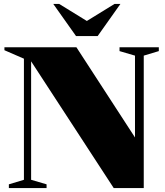

<svg xmlns="http://www.w3.org/2000/svg" viewBox="-20 -955 840 975"><path d="M101.5 -42V-657L2.5 -700V-715H368L665.5 -257V-672.5L587 -695.5V-715H786.5V-695.5L710 -672.5V0H557.5L138 -643.5V-42L216.5 -19V0H25V-19ZM591.5 -935 476 -772H366L250.5 -935H280.5L421 -848.5L561.5 -935Z"/></svg>

Font: Newsreader 72pt ExtraBold
Style: Regular
Weight: 800
Designer: Hugues Gentile
Foundry: Production Type
Version: Version 1.003; ttfautohint (v1.8.3)